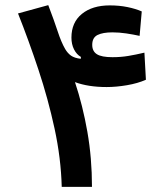

<svg xmlns="http://www.w3.org/2000/svg" viewBox="-20 -724 626 744"><path d="M219.2 0Q216.3 -110.8 191.4 -225.8Q166.5 -340.8 128.9 -454.1Q91.3 -567.4 49.8 -671.9L167 -704.1Q189.9 -644 203.6 -602.3Q217.3 -560.5 232.4 -534.2Q242.2 -517.6 255.4 -508.3Q268.6 -499 293 -496.1L293.5 -503.4Q276.9 -512.7 266.8 -532.7Q256.8 -552.7 256.8 -578.1Q256.8 -637.2 297.4 -670.2Q337.9 -703.1 405.3 -703.1Q442.4 -703.1 474.4 -696.5Q506.3 -689.9 529.3 -679.7L521 -585Q497.1 -590.3 469.2 -594.5Q441.4 -598.6 415.5 -598.6Q378.4 -598.6 357.9 -588.4Q337.4 -578.1 337.4 -550.3Q337.4 -525.4 355.5 -513.9Q373.5 -502.4 416 -502.4Q448.2 -502.4 477.5 -507.3Q506.8 -512.2 539.6 -520L545.4 -415Q513.7 -400.9 471.9 -393.8Q430.2 -386.7 393.1 -386.7Q321.8 -386.7 270.5 -405.8Q300.8 -314.9 318.6 -213.1Q336.4 -111.3 336.4 0Z"/></svg>

Font: Cascadia Mono NF SemiBold
Style: Regular
Weight: 600
Monospace: yes
Designer: Aaron Bell
Foundry: Saja Typeworks
Version: Version 2404.023; ttfautohint (v1.8.4)